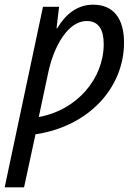

<svg xmlns="http://www.w3.org/2000/svg" viewBox="-52 -565 584 822"><path d="M-32 237H51L100 10C328 -24 479 -189 479 -383C479 -484 435 -545 347 -545C278 -545 228 -503 193 -444H190L201 -536H132ZM114 -64 154 -252C178 -367 239 -475 319 -475C372 -475 392 -436 392 -376C392 -228 277 -93 114 -64Z"/></svg>

Font: Noto Sans SemiCondensed
Style: Italic
Weight: 400
Width: 4
Italic angle: -12°
Designer: Monotype Design Team
Foundry: Monotype Imaging Inc.
Version: Version 2.013